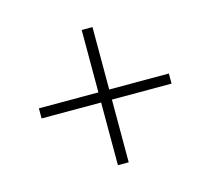

<svg xmlns="http://www.w3.org/2000/svg" viewBox="-78 -670 736 670"><g transform="rotate(-15 290.0 -335.0)"><path d="M308.5 -579V-353.5H524V-317H308.5V-90.5H269.5V-317H54.5V-353.5H269.5V-579Z"/></g></svg>

Font: o
Style: Regular
Weight: 300
Designer: Lukasz Dziedzic
Foundry: Lukasz Dziedzic
Version: Version 1.104; Western+Polish opensource; ttfautohint (v1.8.